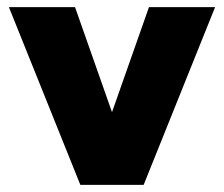

<svg xmlns="http://www.w3.org/2000/svg" viewBox="-20 -520 630 540"><path d="M223 0 399 -500H585L384 0ZM206 0 5 -500H191L367 0Z"/></svg>

Font: Figtree Light Black
Style: Regular
Weight: 900
Version: Version 2.000